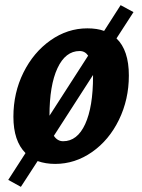

<svg xmlns="http://www.w3.org/2000/svg" viewBox="-20 -622 552 745"><path d="M432 -473Q480 -427 480 -329Q480 -236 441.5 -157Q403 -78 337 -32Q271 14 194 14Q157 14 126 3L61 103L12 76L79 -28Q32 -75 32 -169Q32 -262 71 -340.5Q110 -419 176 -465.5Q242 -512 319 -512Q357 -512 384 -502L448 -602L498 -575ZM341 -326V-331L189 -95Q203 -74 225 -74Q280 -74 310.5 -140.5Q341 -207 341 -326ZM322 -406Q310 -424 289 -424Q234 -424 203 -357.5Q172 -291 172 -173Z"/></svg>

Font: Andada Pro ExtraBold
Style: Italic
Weight: 800
Italic angle: -6.99998°
Designer: Carolina Giovagnoli
Foundry: Huerta Tipografica
Version: Version 3.005; ttfautohint (v1.8.4)